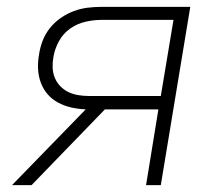

<svg xmlns="http://www.w3.org/2000/svg" viewBox="-20 -540 640 560"><path d="M15 0 230 -221Q208 -222 188 -226.5Q168 -231 150 -240.5Q132 -250 119 -265Q106 -280 99 -299Q92 -318 91 -339Q90 -360 94 -382Q97 -402 104.5 -421.5Q112 -441 125.5 -458Q139 -475 157 -487.5Q175 -500 195 -507.5Q215 -515 235.5 -517.5Q256 -520 276 -520H535L449 0H406L442 -221H286L72 0ZM240 -260H449L486 -482H276Q253 -482 229 -476.5Q205 -471 184.5 -456.5Q164 -442 152 -420Q140 -398 136 -375Q133 -359 133.5 -343.5Q134 -328 139.5 -314Q145 -300 155.5 -289Q166 -278 179.5 -271.5Q193 -265 208.5 -262.5Q224 -260 240 -260Z"/></svg>

Font: Iosevka Aile Extralight
Style: Italic
Weight: 200
Italic angle: -9°
Designer: Belleve Invis
Foundry: Belleve Invis
Version: Version 31.1.0; ttfautohint (v1.8.4)